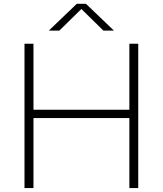

<svg xmlns="http://www.w3.org/2000/svg" viewBox="-20 -964 834 984"><path d="M105.5 0V-740H151.5V-401.5H643V-740H688.5V0H643V-359H151.5V0ZM230 -807 373.5 -944.5H420.5L564 -807H510L397 -918L284 -807Z"/></svg>

Font: Encode Sans Expanded ExtraLight
Style: Regular
Weight: 200
Width: 7
Designer: Multiple Designers
Foundry: Impallari Type
Version: Version 3.000; ttfautohint (v1.8.3) -l 8 -r 50 -G 200 -x 14 